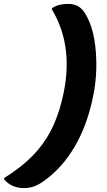

<svg xmlns="http://www.w3.org/2000/svg" viewBox="-128 -790 548 983"><path d="M107 129Q76 153 50 163Q24 173 -5 173Q-36 173 -62 162Q-88 151 -108 127L-106 121Q-22 69 36 10.5Q94 -48 130.5 -117.5Q167 -187 188 -272L190 -280Q223 -414 209.5 -530Q196 -646 137 -743L139 -749Q161 -762 180 -766Q199 -770 224 -770Q252 -770 274.5 -756.5Q297 -743 316 -707Q343 -658 355 -587.5Q367 -517 365 -438Q363 -359 346 -284L344 -275Q314 -140 253 -37Q192 66 107 129Z"/></svg>

Font: Recursive Sn Csl St XBd
Style: Italic
Weight: 800
Italic angle: -15°
Version: Version 1.079;hotconv 1.0.112;makeotfexe 2.5.65598; ttfautoh